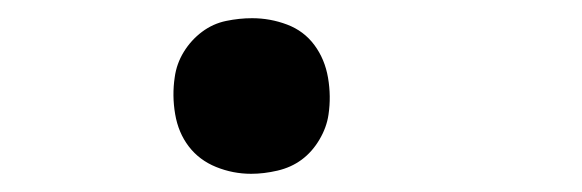

<svg xmlns="http://www.w3.org/2000/svg" viewBox="-20 -183 640 211"><path d="M256 8Q236 8 217.5 0.5Q199 -7 187.5 -22Q176 -37 172.5 -57.5Q169 -78 172 -98Q174 -113 182 -126Q190 -139 202 -148Q214 -157 228.5 -160Q243 -163 257 -163Q277 -163 295.5 -156Q314 -149 325.5 -133.5Q337 -118 340.5 -97.5Q344 -77 341 -57Q339 -43 331 -29.5Q323 -16 311.5 -7.5Q300 1 285 4.5Q270 8 256 8Z"/></svg>

Font: Iosevka HT Medium Extended
Style: Italic
Weight: 500
Width: 7
Italic angle: -9°
Monospace: yes
Designer: Belleve Invis
Foundry: Belleve Invis
Version: Version 32.3.0; ttfautohint (v1.8.4)